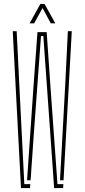

<svg xmlns="http://www.w3.org/2000/svg" viewBox="-20 -959 431 979"><path d="M87 0 45 -800H65L78 -535L104 -20H134.5L133 0ZM286 -40 313 -535 326 -800H346L304 -40ZM256 0 236 -284 201 -775H189L153 -284L136 -40H118L152 -535L171 -795H218L236 -535L273 -20H303L302 0ZM131 -840 186 -939H207L262 -840H239L197 -918L154 -840Z"/></svg>

Font: Big Shoulders Stencil Display Thin
Style: Regular
Weight: 100
Designer: Patric King
Foundry: XO Type Co
Version: Version 1.000